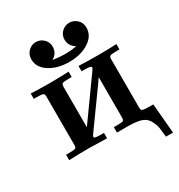

<svg xmlns="http://www.w3.org/2000/svg" viewBox="-197 -818 1033 1110"><g transform="rotate(-30 319.5 -263.0)"><path d="M33.2 0V-36.1H49.8Q86.9 -36.1 95 -40Q103 -43.9 103 -58.1V-384.8Q103 -401.9 93.5 -405.5Q84 -409.2 47.9 -409.2H33.2V-444.8Q93.3 -441.9 153.8 -441.9Q219.7 -441.9 286.1 -444.8V-409.2H272Q231 -409.2 223.9 -404.5Q216.8 -399.9 216.8 -378.9V-113.8Q224.6 -126 241.2 -147.9L407.2 -379.9Q417 -394 417 -397.9Q417 -409.2 372.1 -409.2H352.1V-444.8Q418 -441.9 483.9 -441.9Q544.9 -441.9 605 -444.8V-409.2H587.9Q551.8 -409.2 543.5 -405Q535.2 -400.9 535.2 -387.2V-60.1Q535.2 -43.9 544.7 -40Q554.2 -36.1 598.1 -36.1H615.2L632.8 162.1H585.9Q582 122.1 578.6 100.6Q575.2 79.1 563.5 55.7Q551.8 32.2 533.2 20Q502.4 0 429.2 0H352.1V-36.1H361.8Q404.8 -36.1 412.8 -39.6Q420.9 -43 420.9 -60.1V-330.1Q413.1 -317.9 397 -295.9L231 -64.9Q221.2 -51.8 221.2 -45.9Q221.2 -36.1 258.8 -36.1H286.1V0Q175.3 -2.9 164.1 -2.9Q99.1 -2.9 33.2 0ZM134.8 -613.8Q134.8 -646 156.5 -667Q178.2 -688 207 -688Q235.8 -688 257.3 -667.5Q278.8 -647 278.8 -616.2Q278.8 -573.2 238.8 -549.8Q280.8 -543 316.9 -543Q365.7 -543 397.9 -550.8Q357.9 -573.7 357.9 -616.2Q357.9 -647 379.4 -667.5Q400.9 -688 429.9 -688Q459 -688 481 -667.5Q502.9 -647 502.9 -613.8Q502.9 -559.6 450 -525.4Q397 -491.2 319.1 -491.2Q241.2 -491.2 188 -525.4Q134.8 -559.6 134.8 -613.8Z"/></g></svg>

Font: CMU Serif
Style: Bold
Weight: 700
Version: Version 0.7.0